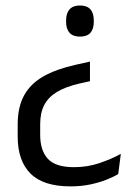

<svg xmlns="http://www.w3.org/2000/svg" viewBox="-20 -518 486 700"><path d="M254.5 -281.5 308 -293.5V-222L268 -213Q218.5 -201.5 187.2 -182.5Q156 -163.5 141.2 -135Q126.5 -106.5 126.5 -65V-26.5Q126.5 30.5 154.5 61Q182.5 91.5 249.5 91.5Q298.5 91.5 342.2 76.8Q386 62 420.5 43L411 116.5Q394 127 368 137.2Q342 147.5 309 154.5Q276 161.5 237 161.5Q138 161.5 91.2 114.8Q44.5 68 44.5 -20V-64Q44.5 -128 68 -170.5Q91.5 -213 138.2 -239.5Q185 -266 254.5 -281.5ZM271.5 -498Q297.5 -498 309.8 -483.8Q322 -469.5 322 -443.5V-438.5Q322 -412.5 309.8 -398.5Q297.5 -384.5 271.5 -384.5Q246 -384.5 233.5 -398.5Q221 -412.5 221 -438.5V-443.5Q221 -469.5 233.5 -483.8Q246 -498 271.5 -498Z"/></svg>

Font: Anek Kannada Medium
Style: Regular
Weight: 400
Version: Version 1.003